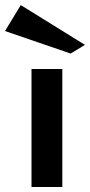

<svg xmlns="http://www.w3.org/2000/svg" viewBox="-51 -748 360 768"><path d="M75 0V-472H198.3V0ZM231.6 -533.8 -31 -623.9 32.1 -727.6 288.8 -568.5Z"/></svg>

Font: Panamera Thin
Style: Regular
Weight: 100
Designer: Bastien Sozeau
Foundry: NBR — Bastien Sozeau
Version: Version 3.003;gftools[0.9.33]